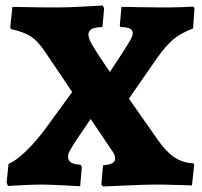

<svg xmlns="http://www.w3.org/2000/svg" viewBox="-20 -671 734 697"><path d="M348 -1 354 -71Q377 -73 387.5 -78.5Q398 -84 398 -96Q398 -110 384 -128L309 -239L254 -158Q240 -136 233.5 -124Q227 -112 227 -103Q227 -88 238 -81Q249 -74 272 -73L277 -65L271 5Q254 4 203.5 1.5Q153 -1 132 -1Q108 -1 65.5 1Q23 3 9 4L4 -8L11 -76Q38 -87 75.5 -123.5Q113 -160 148 -208L242 -337L145 -481Q117 -523 90.5 -539.5Q64 -556 21 -565L17 -570L25 -646Q39 -646 83.5 -645Q128 -644 191 -644Q225 -644 280 -647Q335 -650 353 -651L358 -641L352 -573Q325 -572 313 -565.5Q301 -559 301 -545Q301 -531 316.5 -505Q332 -479 367 -427L379 -410L406 -451Q434 -493 448 -516.5Q462 -540 462 -550Q462 -562 452 -567Q442 -572 417 -573L415 -579L421 -646Q460 -646 483 -645L563 -644Q604 -644 637.5 -645Q671 -646 682 -647L686 -640L681 -568Q635 -550 608.5 -527.5Q582 -505 550 -460L448 -313L553 -163Q583 -120 613 -100Q643 -80 682 -78L685 -74L677 2Q662 2 622.5 0.5Q583 -1 545 -1Q514 -1 445.5 2Q377 5 354 6Z"/></svg>

Font: Alegreya ExtraBold
Style: Regular
Weight: 800
Designer: Juan Pablo del Peral
Foundry: Huerta Tipografica
Version: Version 2.007; ttfautohint (v1.6)